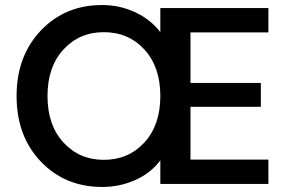

<svg xmlns="http://www.w3.org/2000/svg" viewBox="-20 -732 1143 764"><path d="M387 12Q239 12 142.5 -89Q46 -190 46 -350Q46 -509 142.5 -610.5Q239 -712 386 -712Q456 -712 517.5 -683.5Q579 -655 618 -604V-700H1048V-603H738V-402H1018V-307H738V-97H1048V0H618V-94Q580 -43 518 -15.5Q456 12 387 12ZM393 -96Q491 -96 554.5 -165Q618 -234 618 -350Q618 -466 554.5 -535Q491 -604 393 -604Q296 -604 232.5 -535Q169 -466 169 -350Q169 -234 232.5 -165Q296 -96 393 -96Z"/></svg>

Font: AWOL-DM SemiBold
Style: Regular
Weight: 600
Designer: Colophon Foundry, Jonny Pinhorn, Mikhail Sharanda
Foundry: Colophon Foundry
Version: Version 1.000;Glyphs 3.2.3 (3260)